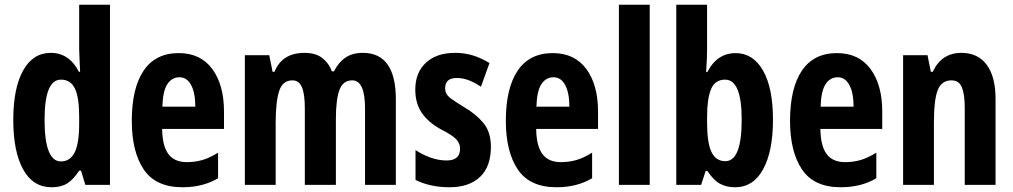

<svg xmlns="http://www.w3.org/2000/svg" viewBox="-20 -780 4275 810"><path d="M198 10Q119 10 77.5 -65.5Q36 -141 36 -274Q36 -408 77.5 -482.5Q119 -557 194 -557Q272 -557 313 -477H318Q317 -509 315.5 -531.5Q314 -554 314 -570V-760H444V0H340L322 -60H314Q290 -23 264 -6.5Q238 10 198 10ZM237 -99Q276 -99 295 -137Q314 -175 314 -257V-288Q314 -369 296 -406.5Q278 -444 237 -444Q168 -444 168 -275Q168 -99 237 -99Z M734 -556Q826 -556 875.5 -489Q925 -422 925 -309V-236H664Q665 -164 690.5 -130Q716 -96 768 -96Q803 -96 834 -105Q865 -114 900 -136V-28Q836 10 750 10Q637 10 586.5 -65Q536 -140 536 -270Q536 -408 586 -482Q636 -556 734 -556ZM737 -454Q705 -454 686 -425Q667 -396 665 -330H804Q804 -388 786.5 -421Q769 -454 737 -454Z M1511 -557Q1650 -557 1650 -360V0H1520V-322Q1520 -441 1466 -441Q1427 -441 1412 -400.5Q1397 -360 1397 -277V0H1266V-323Q1266 -384 1253.5 -412.5Q1241 -441 1214 -441Q1172 -441 1157.5 -395.5Q1143 -350 1143 -261V0H1013V-547H1116L1130 -477H1138Q1170 -557 1265 -557Q1312 -557 1340 -535Q1368 -513 1380 -479H1389Q1408 -517 1437.5 -537Q1467 -557 1511 -557Z M2051 -160Q2051 -77 2005 -33.5Q1959 10 1876 10Q1795 10 1733 -21V-147Q1759 -129 1794 -116Q1829 -103 1864 -103Q1921 -103 1921 -153Q1921 -173 1906.5 -190.5Q1892 -208 1839 -235Q1788 -263 1760 -303Q1732 -343 1732 -402Q1732 -474 1777 -515.5Q1822 -557 1900 -557Q1940 -557 1975.5 -546Q2011 -535 2045 -514L2009 -414Q1986 -430 1960 -440.5Q1934 -451 1907 -451Q1858 -451 1858 -408Q1858 -394 1864 -383.5Q1870 -373 1887 -361Q1904 -349 1938 -328Q1988 -299 2019.5 -261Q2051 -223 2051 -160Z M2312 -556Q2404 -556 2453.5 -489Q2503 -422 2503 -309V-236H2242Q2243 -164 2268.5 -130Q2294 -96 2346 -96Q2381 -96 2412 -105Q2443 -114 2478 -136V-28Q2414 10 2328 10Q2215 10 2164.5 -65Q2114 -140 2114 -270Q2114 -408 2164 -482Q2214 -556 2312 -556ZM2315 -454Q2283 -454 2264 -425Q2245 -396 2243 -330H2382Q2382 -388 2364.5 -421Q2347 -454 2315 -454Z M2721 0H2591V-760H2721Z M2963 -570Q2963 -554 2962 -531Q2961 -508 2959 -476H2964Q2986 -518 3016 -537Q3046 -556 3083 -556Q3157 -556 3199 -482.5Q3241 -409 3241 -275Q3241 -142 3199.5 -66Q3158 10 3081 10Q3044 10 3017 -5Q2990 -20 2964 -59H2957L2938 0H2833V-760H2963ZM3039 -444Q2996 -444 2979.5 -403.5Q2963 -363 2963 -289V-262Q2963 -178 2981.5 -139Q3000 -100 3040 -100Q3074 -100 3091.5 -143Q3109 -186 3109 -276Q3109 -444 3039 -444Z M3511 -556Q3603 -556 3652.5 -489Q3702 -422 3702 -309V-236H3441Q3442 -164 3467.5 -130Q3493 -96 3545 -96Q3580 -96 3611 -105Q3642 -114 3677 -136V-28Q3613 10 3527 10Q3414 10 3363.5 -65Q3313 -140 3313 -270Q3313 -408 3363 -482Q3413 -556 3511 -556ZM3514 -454Q3482 -454 3463 -425Q3444 -396 3442 -330H3581Q3581 -388 3563.5 -421Q3546 -454 3514 -454Z M4036 -557Q4105 -557 4142.5 -507Q4180 -457 4180 -362V0H4050V-324Q4050 -382 4038 -411.5Q4026 -441 3994 -441Q3953 -441 3936.5 -401Q3920 -361 3920 -263V0H3790V-547H3893L3907 -477H3915Q3952 -557 4036 -557Z"/></svg>

Font: Noto Sans Thai ExtCond
Style: Bold
Weight: 700
Width: 2
Designer: Monotype Design Team
Foundry: Monotype Imaging Inc.
Version: Version 2.002; ttfautohint (v1.8.4.7-5d5b)